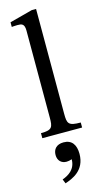

<svg xmlns="http://www.w3.org/2000/svg" viewBox="-147 -750 577 1072"><g transform="rotate(-15 141.5 -214.5)"><path d="M260 -29C188 -29 183 -43 183 -101V-706H158L26 -671V-644C26 -644 41 -646 58 -646C83 -646 100 -644 100 -603V-101C100 -45 96 -29 30 -29V0H260ZM90 277C131 263 208 235 208 138C208 86 186 53 138 53C96 53 77 78 77 110C77 143 98 162 127 162C137 162 147 160 158 156C158 214 116 239 80 252Z"/></g></svg>

Font: STIX Two Math
Style: Regular
Weight: 400
Designer: Ross Mills, John Hudson & Paul Hanslow, Tiro Typeworks Ltd; with portions MicroPress Inc., with additions and correction
Foundry: Tiro Typeworks Ltd
Version: Version 2.02 b142